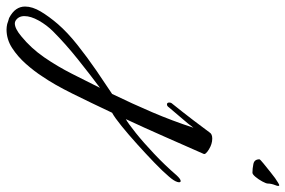

<svg xmlns="http://www.w3.org/2000/svg" viewBox="-426 -360 895 602"><g transform="rotate(90 22.0 -58.5)"><path d="M262 -402Q249 -402 234.5 -405Q220 -408 220 -424Q220 -426 233.5 -437Q247 -448 261.5 -459.5Q276 -471 279 -473Q298 -486 301 -486Q306 -486 301 -473.5Q296 -461 296 -450Q296 -445 289.5 -433Q283 -421 275 -411.5Q267 -402 262 -402ZM-204 367Q-209 365 -214.5 363.5Q-220 362 -223 361Q-242 351 -250.5 338.5Q-259 326 -259 311Q-259 288 -243.5 262Q-228 236 -204 208Q-178 178 -139 147Q-100 116 -58.5 87.5Q-17 59 15 38Q46 -26 72.5 -88Q99 -150 121 -217Q111 -203 91 -180Q71 -157 57 -140Q53 -134 48 -134Q42 -134 42 -141Q42 -147 46 -151Q71 -182 97 -216Q123 -250 136 -268Q141 -276 155 -276Q172 -276 189 -265.5Q206 -255 203 -249Q176 -188 149 -126.5Q122 -65 94 -5Q107 -12 137 -36Q167 -60 203 -94Q239 -128 270 -164Q282 -177 288 -177Q294 -177 291 -166.5Q288 -156 274 -140Q258 -121 230.5 -94.5Q203 -68 172.5 -40.5Q142 -13 115.5 8.5Q89 30 74 38Q43 104 14 162.5Q-15 221 -40 257Q-56 282 -79 308Q-102 334 -129 351.5Q-156 369 -187 369Q-191 369 -195 368.5Q-199 368 -204 367ZM-214 341Q-210 343 -206 343Q-190 343 -166 323Q-128 292 -99.5 250.5Q-71 209 -48 163.5Q-25 118 -4 76Q-43 105 -92.5 144.5Q-142 184 -181 223Q-201 243 -215 268Q-229 293 -229 313Q-229 332 -214 341Z"/></g></svg>

Font: Allura
Style: Regular
Weight: 400
Designer: Robert E. Leuschke
Foundry: Robert E. Leuschke
Version: Version 1.110